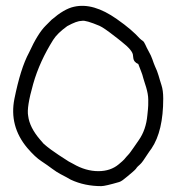

<svg xmlns="http://www.w3.org/2000/svg" viewBox="-20 -658 599 654"><path d="M451 -440C455 -430 458 -421 461 -414C464 -407 466 -400 468 -392C470 -384 474 -374 478 -360C482 -346 485 -332 485 -318C485 -304 485 -293 484 -286L482 -266C479 -232 469 -204 453 -181C449 -175 443 -166 435 -155C427 -144 422 -136 417 -131C412 -126 408 -121 403 -115C400 -112 394 -106 384 -98C366 -83 343 -75 315 -75C287 -75 258 -83 229 -100C224 -103 219 -105 214 -108C209 -111 198 -118 180 -130C162 -142 145 -154 129 -168C125 -173 120 -178 116 -183C92 -211 79 -238 76 -263C72 -283 78 -319 93 -372C108 -425 131 -474 161 -522C171 -538 187 -553 209 -569C231 -581 247 -587 259 -587C268 -589 288 -583 319 -570C330 -565 347 -553 370 -535C377 -530 384 -524 393 -517C420 -496 433 -480 433 -469L434 -461C435 -451 441 -444 451 -440ZM456 -527C440 -545 414 -568 378 -593C324 -631 276 -645 232 -635C209 -630 184 -615 156 -591L135 -570C118 -553 99 -523 79 -479C59 -442 43 -390 29 -321C17 -260 31 -204 73 -154C91 -133 107 -118 121 -109C135 -100 147 -91 158 -83C169 -75 178 -69 186 -65C194 -61 200 -58 205 -55C210 -52 216 -49 221 -46C253 -31 288 -24 325 -24C334 -24 355 -29 386 -38C393 -40 402 -47 415 -58C428 -69 438 -77 443 -83C446 -88 451 -93 457 -98C463 -103 471 -115 482 -132C487 -139 491 -146 496 -152C523 -192 536 -249 536 -322C536 -341 534 -356 530 -368C526 -380 523 -391 520 -401C517 -411 513 -422 508 -432C505 -439 502 -447 499 -456C496 -465 492 -473 487 -482C482 -491 478 -499 475 -506C472 -513 469 -517 466 -519C463 -521 459 -524 456 -527Z"/></svg>

Font: AppleStorm
Style: Rg
Weight: 400
Foundry: Cannot Into Space Fonts
Version: Version 1.01